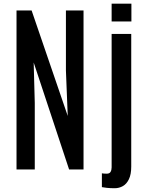

<svg xmlns="http://www.w3.org/2000/svg" viewBox="-20 -916 798 1038"><path d="M69.3 0V-859.4H150.9L346.2 -289.1L336.4 -534.7V-859.4H431.6V0H353.5L162.1 -578.1L168 -359.4V0ZM600.1 101.6Q576.2 101.6 557.9 99.6Q539.6 97.7 530.8 95.7V21Q535.6 22 542.7 22.5Q549.8 22.9 557.6 22.9Q572.3 22.9 577.9 12.9Q583.5 2.9 583.5 -10.7V-732.4H689.5V-15.6Q689.5 26.9 677 52.7Q664.6 78.6 644.3 90.1Q624 101.6 600.1 101.6ZM583.5 -799.8V-896H690.4V-799.8Z"/></svg>

Font: Antonio Medium
Style: Regular
Weight: 500
Designer: Vernon Adams
Foundry: Vernon Adams
Version: Version 1.002